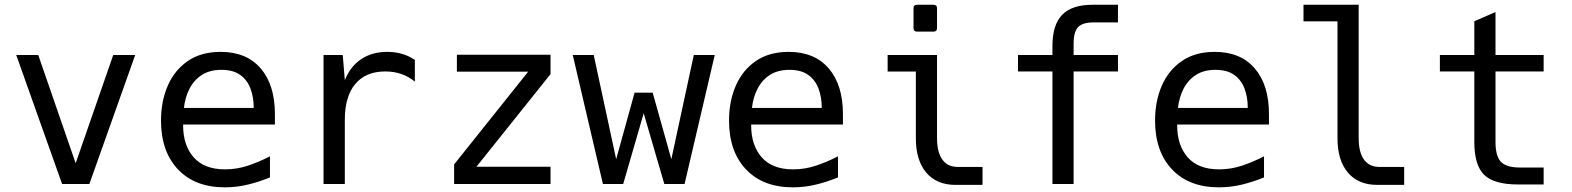

<svg xmlns="http://www.w3.org/2000/svg" viewBox="-20 -780 6663 814"><path d="M48.8 -546.9H142.1L300.8 -87.9L460 -546.9H553.2L358.9 0H243.2Z M933.1 14.2Q806.6 14.2 734.6 -61.8Q662.6 -137.7 662.6 -269Q662.6 -350.6 691.2 -416.5Q719.7 -482.4 776.1 -521.2Q832.5 -560.1 915.5 -560.1Q1024.9 -560.1 1085.2 -490Q1145.5 -419.9 1145.5 -295.9V-252H756.3V-249Q756.3 -163.6 801.3 -112.8Q846.2 -62 934.1 -62Q984.9 -62 1032.5 -78.1Q1080.1 -94.2 1124.5 -117.2V-27.8Q1078.1 -8.8 1030.5 2.7Q982.9 14.2 933.1 14.2ZM1055.7 -322.3Q1055.7 -367.7 1042 -404.3Q1028.3 -440.9 998.3 -462.4Q968.3 -483.9 918.9 -483.9Q869.1 -483.9 835.7 -462.2Q802.2 -440.4 783.4 -403.8Q764.6 -367.2 759.8 -322.3Z M1351.6 -546.9H1433.1L1441.9 -439.9Q1464.8 -498 1511 -529.1Q1557.1 -560.1 1621.6 -560.1Q1689 -560.1 1738.8 -525.9V-434.1Q1686 -477.1 1613.8 -477.1Q1530.8 -477.1 1486.3 -424.1Q1441.9 -371.1 1441.9 -272V0H1351.6Z M1905.3 -83 2219.2 -476.1H1917V-547.9H2314V-465.8L2000 -73.2H2314V0H1905.3Z M2408.2 -546.9H2497.1L2592.3 -105L2670.4 -387.2H2747.1L2826.2 -105L2921.4 -546.9H3010.3L2882.3 0H2796.4L2709 -299.8L2622.1 0H2536.1Z M3341.3 14.2Q3214.8 14.2 3142.8 -61.8Q3070.8 -137.7 3070.8 -269Q3070.8 -350.6 3099.4 -416.5Q3127.9 -482.4 3184.3 -521.2Q3240.7 -560.1 3323.7 -560.1Q3433.1 -560.1 3493.4 -490Q3553.7 -419.9 3553.7 -295.9V-252H3164.6V-249Q3164.6 -163.6 3209.5 -112.8Q3254.4 -62 3342.3 -62Q3393.1 -62 3440.7 -78.1Q3488.3 -94.2 3532.7 -117.2V-27.8Q3486.3 -8.8 3438.7 2.7Q3391.1 14.2 3341.3 14.2ZM3463.9 -322.3Q3463.9 -367.7 3450.2 -404.3Q3436.5 -440.9 3406.5 -462.4Q3376.5 -483.9 3327.1 -483.9Q3277.3 -483.9 3243.9 -462.2Q3210.4 -440.4 3191.7 -403.8Q3172.9 -367.2 3168 -322.3Z M3867.7 -646Q3853 -646 3853 -660.6V-745.1Q3853 -759.8 3867.7 -759.8H3938Q3952.6 -759.8 3952.6 -745.1V-660.6Q3952.6 -646 3938 -646ZM4031.7 3.9Q3951.2 3.9 3907 -48.1Q3862.8 -100.1 3862.8 -194.3V-476.6H3743.2V-546.9H3952.6V-194.3Q3952.6 -134.8 3975.1 -103.5Q3997.6 -72.3 4040.5 -72.3H4145.5V3.9Z M4441.9 -477.1H4295.9V-546.9H4441.9V-585Q4441.9 -674.8 4483.2 -717.3Q4524.4 -759.8 4611.8 -759.8H4719.7V-685.1H4617.7Q4569.8 -685.1 4550.8 -665.3Q4531.7 -645.5 4531.7 -595.2V-546.9H4719.7V-477.1H4531.7V0H4441.9Z M5147.5 14.2Q5021 14.2 4949 -61.8Q4877 -137.7 4877 -269Q4877 -350.6 4905.5 -416.5Q4934.1 -482.4 4990.5 -521.2Q5046.9 -560.1 5129.9 -560.1Q5239.3 -560.1 5299.6 -490Q5359.9 -419.9 5359.9 -295.9V-252H4970.7V-249Q4970.7 -163.6 5015.6 -112.8Q5060.5 -62 5148.4 -62Q5199.2 -62 5246.8 -78.1Q5294.4 -94.2 5338.9 -117.2V-27.8Q5292.5 -8.8 5244.9 2.7Q5197.3 14.2 5147.5 14.2ZM5270 -322.3Q5270 -367.7 5256.3 -404.3Q5242.7 -440.9 5212.6 -462.4Q5182.6 -483.9 5133.3 -483.9Q5083.5 -483.9 5050 -462.2Q5016.6 -440.4 4997.8 -403.8Q4979 -367.2 4974.1 -322.3Z M5819.3 3.9Q5738.8 3.9 5694.6 -48.1Q5650.4 -100.1 5650.4 -194.3V-689.5H5506.3V-759.8H5740.2V-194.3Q5740.2 -134.8 5762.7 -103.5Q5785.2 -72.3 5828.1 -72.3H5933.1V3.9Z M6414.6 2Q6314 2 6272.2 -38.8Q6230.5 -79.6 6230.5 -178.2V-477.1H6084.5V-546.9H6230.5V-689.9L6320.3 -729V-546.9H6524.4V-477.1H6320.3V-178.2Q6320.3 -118.2 6343.3 -94Q6366.2 -69.8 6423.3 -69.8H6524.4V2Z"/></svg>

Font: Vazir Code Hack
Style: Code-Hack
Weight: 400
Foundry: DejaVu fonts team - Redesigned by Saber Rastikerdar
Version: Version 1.1.2